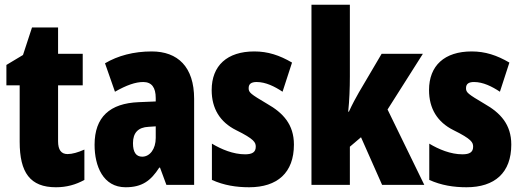

<svg xmlns="http://www.w3.org/2000/svg" viewBox="-20 -780 2201 810"><path d="M265 -130C238 -130 225 -148 225 -184V-420H329V-553H225V-664H115L77 -548L7 -506V-420H63V-182C63 -52 107 10 216 10C261 10 300 -1 336 -21V-149C309 -137 285 -130 265 -130Z M620 -563C544 -563 477 -545 423 -513L465 -393C514 -421 552 -434 584 -434C620 -434 637 -411 637 -366V-352L565 -349C444 -344 379 -287 379 -169C379 -79 415 10 510 10C579 10 616 -17 652 -73H655L682 0H799V-363C799 -498 730 -563 620 -563ZM607 -245 637 -247V-198C637 -151 612 -119 580 -119C554 -119 541 -138 541 -176C541 -220 563 -243 607 -245Z M1220 -170C1220 -255 1174 -304 1107 -342C1036 -384 1029 -390 1029 -408C1029 -426 1040 -434 1063 -434C1101 -434 1139 -415 1172 -393L1212 -516C1159 -547 1110 -563 1053 -563C938 -563 873 -503 873 -400C873 -322 908 -265 976 -231C1053 -193 1059 -179 1059 -161C1059 -138 1044 -129 1014 -129C964 -129 914 -150 874 -174V-21C925 2 977 10 1031 10C1150 10 1220 -51 1220 -170Z M1456 -458V-760H1294V0H1456V-161L1503 -201L1592 0H1770L1615 -318L1764 -553H1590L1494 -390C1482 -369 1466 -340 1452 -309H1449C1454 -357 1456 -407 1456 -458Z M2137 -170C2137 -255 2091 -304 2024 -342C1953 -384 1946 -390 1946 -408C1946 -426 1957 -434 1980 -434C2018 -434 2056 -415 2089 -393L2129 -516C2076 -547 2027 -563 1970 -563C1855 -563 1790 -503 1790 -400C1790 -322 1825 -265 1893 -231C1970 -193 1976 -179 1976 -161C1976 -138 1961 -129 1931 -129C1881 -129 1831 -150 1791 -174V-21C1842 2 1894 10 1948 10C2067 10 2137 -51 2137 -170Z"/></svg>

Font: Noto Sans Ethiopic ExtraCondensed Black
Style: Regular
Weight: 900
Width: 2
Designer: Monotype Design Team
Foundry: Monotype Imaging Inc.
Version: Version 2.102